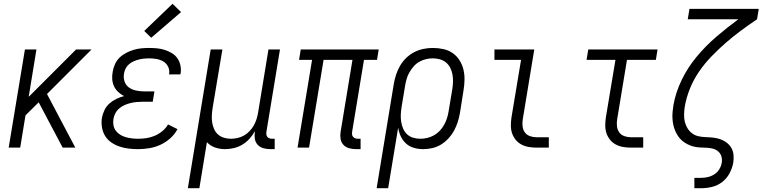

<svg xmlns="http://www.w3.org/2000/svg" viewBox="-20 -782 4040 1017"><path d="M26 0 112 -520H173L132 -269L383 -520H465L229 -284L379 0H312L241 -134L185 -240L115 -171L87 0Z M712 8Q686 8 661 5Q636 2 612.5 -6Q589 -14 569 -28Q549 -42 536.5 -62.5Q524 -83 520 -108Q516 -133 520 -159Q524 -179 533.5 -199Q543 -219 560 -234Q577 -249 597 -258.5Q617 -268 637 -273Q620 -282 606 -295Q592 -308 584 -325Q576 -342 574.5 -362Q573 -382 577 -402Q580 -422 589 -442Q598 -462 613.5 -477Q629 -492 648.5 -502Q668 -512 688 -518Q708 -524 728.5 -526Q749 -528 769 -528Q791 -528 812 -526Q833 -524 853 -517.5Q873 -511 890.5 -500.5Q908 -490 919.5 -473.5Q931 -457 935.5 -436.5Q940 -416 937 -394Q936 -393 936 -391Q936 -389 935 -388H875Q875 -389 875 -390Q875 -391 876 -391Q879 -412 870 -429.5Q861 -447 845 -456.5Q829 -466 809 -469.5Q789 -473 769 -473Q755 -473 741.5 -471.5Q728 -470 714.5 -466.5Q701 -463 687.5 -457Q674 -451 663 -441.5Q652 -432 645.5 -419Q639 -406 637 -393Q633 -371 639.5 -351Q646 -331 662.5 -319Q679 -307 700 -302.5Q721 -298 743 -298H798L789 -243H734Q718 -243 702.5 -241.5Q687 -240 671 -236Q655 -232 640 -225.5Q625 -219 612 -208Q599 -197 591 -182Q583 -167 581 -152Q578 -135 581 -118.5Q584 -102 593.5 -89.5Q603 -77 616.5 -68.5Q630 -60 646 -55.5Q662 -51 678.5 -49Q695 -47 712 -47Q734 -47 756.5 -50.5Q779 -54 800 -63Q821 -72 840 -87.5Q859 -103 870 -123L920 -98Q906 -71 882 -49.5Q858 -28 829.5 -15Q801 -2 771 3Q741 8 712 8ZM781 -582 744 -618 894 -762 939 -718Z M975 215 1096 -520H1158L1106 -209Q1103 -189 1102 -170Q1101 -151 1104 -132.5Q1107 -114 1114.5 -97.5Q1122 -81 1135 -69.5Q1148 -58 1166 -52.5Q1184 -47 1203 -47Q1220 -47 1238 -51Q1256 -55 1272 -64Q1288 -73 1301.5 -87Q1315 -101 1324 -117Q1333 -133 1338.5 -150Q1344 -167 1347 -185L1402 -520H1463L1391 -83Q1390 -76 1391 -69Q1392 -62 1396 -57Q1400 -52 1407 -49.5Q1414 -47 1421 -47H1435V8H1412Q1393 8 1375 3Q1357 -2 1345 -15Q1333 -28 1330 -46Q1327 -64 1330 -83V-87Q1318 -65 1301 -46.5Q1284 -28 1263 -15.5Q1242 -3 1218.5 2.5Q1195 8 1172 8Q1144 8 1118.5 -1Q1093 -10 1076 -29L1036 215Z M1866 8Q1847 8 1829 3Q1811 -2 1799 -15Q1787 -28 1784 -46Q1781 -64 1784 -83L1847 -465H1694L1617 0H1556L1633 -465H1564L1573 -520H1986L1977 -465H1908L1845 -83Q1844 -76 1845 -69Q1846 -62 1850.5 -57Q1855 -52 1861.5 -49.5Q1868 -47 1875 -47H1890V8Z M1975 215 2066 -338Q2070 -362 2078 -386.5Q2086 -411 2099 -433.5Q2112 -456 2131.5 -475Q2151 -494 2174.5 -506Q2198 -518 2223 -523Q2248 -528 2272 -528Q2301 -528 2328.5 -522Q2356 -516 2377.5 -501Q2399 -486 2413.5 -463.5Q2428 -441 2434.5 -414.5Q2441 -388 2440.5 -359.5Q2440 -331 2435 -302L2416 -182Q2412 -159 2404.5 -135.5Q2397 -112 2385 -90Q2373 -68 2355 -48.5Q2337 -29 2315.5 -16Q2294 -3 2269.5 2.5Q2245 8 2221 8Q2196 8 2172 1Q2148 -6 2130.5 -22Q2113 -38 2103 -59.5Q2093 -81 2089 -106L2036 215ZM2207 -47Q2225 -47 2243.5 -51.5Q2262 -56 2279 -65.5Q2296 -75 2309.5 -89.5Q2323 -104 2332.5 -121Q2342 -138 2347.5 -155.5Q2353 -173 2356 -191L2376 -311Q2379 -331 2379.5 -350.5Q2380 -370 2376.5 -388.5Q2373 -407 2364.5 -423.5Q2356 -440 2342 -451.5Q2328 -463 2309.5 -468Q2291 -473 2272 -473Q2254 -473 2235.5 -468.5Q2217 -464 2200.5 -454.5Q2184 -445 2171 -430Q2158 -415 2148.5 -398.5Q2139 -382 2134 -364.5Q2129 -347 2126 -329L2107 -215Q2104 -195 2103 -175.5Q2102 -156 2105 -137Q2108 -118 2115.5 -100.5Q2123 -83 2136.5 -70.5Q2150 -58 2168.5 -52.5Q2187 -47 2207 -47Z M2822 0Q2801 0 2780.5 -3.5Q2760 -7 2742 -16.5Q2724 -26 2711.5 -41.5Q2699 -57 2692.5 -76Q2686 -95 2686 -116.5Q2686 -138 2689 -159L2740 -465H2599V-520H2810L2749 -150Q2746 -132 2748 -113.5Q2750 -95 2760 -81Q2770 -67 2787 -61Q2804 -55 2822 -55H2887V0Z M3322 0Q3301 0 3280.5 -3.5Q3260 -7 3242 -16.5Q3224 -26 3211.5 -41.5Q3199 -57 3192.5 -76Q3186 -95 3186 -116.5Q3186 -138 3189 -159L3240 -465H3087L3096 -520H3463L3454 -465H3301L3249 -150Q3246 -132 3248 -113.5Q3250 -95 3260 -81Q3270 -67 3287 -61Q3304 -55 3322 -55H3387V0Z M3658 215V160H3693Q3711 160 3729 156Q3747 152 3763.5 141.5Q3780 131 3790 114.5Q3800 98 3803 80Q3806 62 3801 46Q3796 30 3783.5 19.5Q3771 9 3754.5 5Q3738 1 3720.5 0.5Q3703 0 3685.5 -1Q3668 -2 3651.5 -6.5Q3635 -11 3620.5 -18.5Q3606 -26 3593.5 -36.5Q3581 -47 3572 -60.5Q3563 -74 3556.5 -89Q3550 -104 3546.5 -120.5Q3543 -137 3542 -154Q3541 -171 3542.5 -188.5Q3544 -206 3547 -224Q3547 -224 3547 -224.5Q3547 -225 3547 -225Q3559 -293 3591 -359Q3623 -425 3670.5 -482Q3718 -539 3774.5 -587.5Q3831 -636 3891 -680H3623L3632 -735H3999L3990 -680Q3947 -651 3905 -620Q3863 -589 3823.5 -554.5Q3784 -520 3747.5 -482Q3711 -444 3682 -401.5Q3653 -359 3634 -311.5Q3615 -264 3607 -216Q3604 -196 3603.5 -175.5Q3603 -155 3607.5 -136.5Q3612 -118 3622 -102Q3632 -86 3647 -75Q3662 -64 3681.5 -60Q3701 -56 3721 -55.5Q3741 -55 3761 -52.5Q3781 -50 3798.5 -43.5Q3816 -37 3831 -25Q3846 -13 3855 3.5Q3864 20 3865.5 40Q3867 60 3864 80Q3859 108 3844.5 135.5Q3830 163 3805.5 182Q3781 201 3751.5 208Q3722 215 3693 215Z"/></svg>

Font: Iosevka SS04 Light
Style: Italic
Weight: 300
Italic angle: -9°
Monospace: yes
Designer: Belleve Invis
Foundry: Belleve Invis
Version: Version 19.0.0; ttfautohint (v1.8.4)